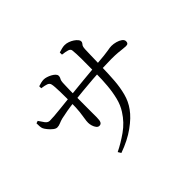

<svg xmlns="http://www.w3.org/2000/svg" viewBox="-169 -1030 1338 1338"><g transform="rotate(-45 500.0 -361.0)"><path d="M536.2 -732.5 536 -754Q551.7 -758.9 567.1 -762.8Q582.4 -766.7 595.7 -766.7Q613.5 -766.7 631.4 -760.3Q649.3 -753.9 664.2 -743.9Q679.1 -734 687.9 -723.1Q696.8 -712.3 696.8 -704.4Q696.8 -693.7 692.3 -688.7Q687.8 -683.7 682.8 -675.7Q677.9 -667.7 676.7 -646.8Q675.7 -621.7 674.9 -588.8Q674.1 -555.8 673.3 -524.7Q672.6 -493.5 671.8 -471.5Q670.6 -408.9 666.1 -347.1Q661.7 -285.3 647 -229.3Q632.3 -173.4 599.2 -128.5Q565.7 -81.4 500.9 -34.6Q436.2 12.2 344.4 44.9L330.5 22.2Q388.2 -5.7 448.6 -48.2Q509 -90.7 549.6 -154.8Q575.7 -194.9 588.4 -245.9Q601.1 -296.8 606.2 -354.8Q611.3 -412.9 611.3 -472.7Q612.1 -556.4 611.9 -612.3Q611.7 -668.3 607.9 -701.3Q606.4 -716.9 587.3 -722.9Q568.1 -728.8 536.2 -732.5ZM268.2 -688.8Q281.3 -693.4 296.3 -696.8Q311.2 -700.3 323.7 -700.3Q335.7 -700.3 351.4 -695.4Q367.1 -690.5 381.9 -682.4Q396.7 -674.4 406.3 -664.5Q416 -654.6 416 -644.5Q416 -634.1 413 -628.2Q409.9 -622.3 406.5 -614.8Q403.1 -607.4 401.9 -590.8Q401.7 -580.5 400.8 -561.1Q399.9 -541.6 399.5 -517Q399.1 -492.3 399.1 -465.4Q399.1 -421.6 398.8 -378.6Q398.5 -335.6 398.6 -302Q398.7 -268.4 398.7 -252.4Q398.7 -222.4 392.1 -209.6Q385.5 -196.9 369.9 -196.9Q357.6 -196.9 348.3 -208.8Q339 -220.7 334 -237.3Q329.1 -253.9 329.1 -267.7Q329.1 -285.8 332.9 -306.3Q336.7 -326.9 340.8 -361.9Q344.9 -396.9 344.9 -458.2Q344.9 -476.2 344.8 -501.6Q344.7 -527.1 344.2 -554.3Q343.7 -581.5 342.2 -603.8Q340.7 -626.2 337.9 -636.6Q333.9 -652.3 316.9 -658.6Q299.9 -664.8 268.4 -669.1ZM72.1 -519.6 90 -525.8Q103.9 -504.2 117.9 -485.3Q132 -466.4 150.8 -466.4Q167.6 -466.4 195.6 -468.5Q223.6 -470.6 255.9 -474.1Q288.1 -477.6 317.9 -480.7Q347.7 -483.8 367.5 -485.8Q397.9 -488.8 435.9 -492.7Q473.8 -496.7 514.4 -500.6Q554.9 -504.5 592.8 -507.8Q630.7 -511.1 660.7 -513.9Q709.1 -517.7 737.6 -520.9Q766.1 -524.1 781.5 -526.8Q796.9 -529.6 805.6 -530.8Q814.3 -532 822.9 -532Q842.9 -532 865.1 -525.9Q887.4 -519.9 902.8 -508.7Q918.3 -497.5 918.3 -482.1Q918.3 -470.1 912.4 -464.4Q906.5 -458.8 892.7 -458.8Q881.2 -458.8 864.1 -461.1Q846.9 -463.5 820.9 -465.7Q794.9 -467.9 756.9 -467.9Q718.4 -467.9 668.8 -465.6Q619.3 -463.3 565.9 -459.1Q512.5 -454.9 461.6 -449.9Q410.8 -444.9 368.8 -440.3Q321.8 -434.9 285.8 -428.7Q249.7 -422.4 223.7 -416.4Q204.7 -411.7 187.6 -404.1Q170.5 -396.5 154.3 -396.5Q141.6 -396.5 125.6 -409.1Q109.7 -421.8 96.6 -438Q83.5 -454.1 78.5 -464.9Q74.1 -473.9 72.9 -490.6Q71.6 -507.3 72.1 -519.6Z"/></g></svg>

Font: Source Han Serif JP VF
Style: Regular
Weight: 250
Designer: Ryoko NISHIZUKA 西塚涼子 (kana & ideographs); Frank Grießhammer (Latin, Greek & Cyrillic); Wenlong ZHANG 张文龙 (bopomofo); San
Foundry: Adobe
Version: Version 2.001;hotconv 1.1.0;makeotfexe 2.6.0